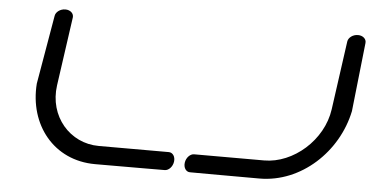

<svg xmlns="http://www.w3.org/2000/svg" viewBox="-46 -697 1507 779"><g transform="rotate(5 707.5 -307.5)"><path d="M1341.2 -584.9C1341.2 -584.9 1320 -431.9 1302.2 -305C1284.4 -178.1 1165.6 -74.8 1047.6 -74.8C929.7 -74.8 762.1 -74.8 762.1 -74.8C746.3 -74.8 730.2 -58.7 727.3 -37.8C724.4 -16.9 735.7 -0.7 751.5 -0.7C751.5 -0.7 865.2 0 1034.7 0C1204.2 0 1350.1 -137.2 1384.7 -305C1384.7 -305 1415.2 -584.9 1415.3 -584.9C1417.5 -600.9 1403.3 -614.8 1382.4 -614.8C1361.5 -614.8 1343.5 -600.9 1341.2 -584.9ZM223.4 -584.9C225.6 -600.9 211.5 -614.8 190.6 -614.8C169.7 -614.8 151.6 -600.9 149.3 -584.9L101.2 -305C88.7 -137.2 196 0 365.5 0C535 0 648.9 -0.7 648.9 -0.7C664.7 -0.7 680.6 -16.9 683.5 -37.8C686.5 -58.7 675 -74.8 659.1 -74.8C659.1 -74.8 491.5 -74.8 373.6 -74.8C255.6 -74.8 165.9 -178.1 183.7 -305C201.5 -431.9 223.4 -584.9 223.4 -584.9Z"/></g></svg>

Font: Hi.
Style: Tall Oblique
Weight: 400
Designer: Mew Too, Robert Jablonski
Foundry: Cannot Into Space Fonts
Version: Version 1.996